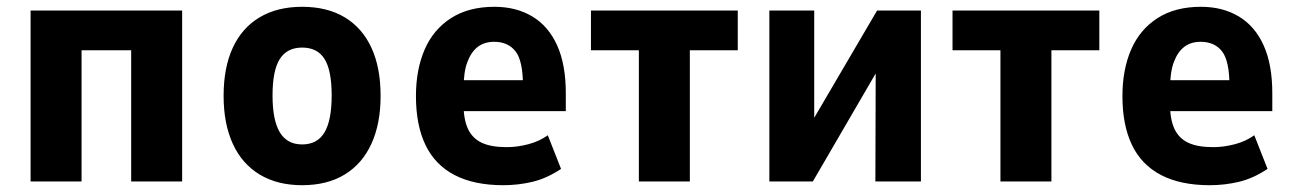

<svg xmlns="http://www.w3.org/2000/svg" viewBox="-20 -534 3814 565"><path d="M70 0V-503H516V0H366V-386H220V0Z M869 11Q796 11 744 -20.5Q692 -52 665 -111Q638 -170 638 -252Q638 -335 665 -393.5Q692 -452 744 -483Q796 -514 869 -514Q943 -514 994.5 -483Q1046 -452 1073 -393.5Q1100 -335 1100 -252Q1100 -170 1073 -111Q1046 -52 994.5 -20.5Q943 11 869 11ZM869 -109Q914 -109 935 -144.5Q956 -180 956 -253Q956 -327 935 -360.5Q914 -394 869 -394Q825 -394 803.5 -360.5Q782 -327 782 -253Q782 -180 803.5 -144.5Q825 -109 869 -109Z M1461 11Q1375 11 1317.5 -19Q1260 -49 1232 -107.5Q1204 -166 1204 -251Q1204 -329 1229.5 -388Q1255 -447 1307 -480.5Q1359 -514 1435 -514Q1499 -514 1546.5 -485.5Q1594 -457 1619.5 -400.5Q1645 -344 1645 -260V-207H1324V-298H1531L1519 -280Q1519 -355 1497 -383Q1475 -411 1434 -411Q1406 -411 1386.5 -396.5Q1367 -382 1355.5 -352Q1344 -322 1344 -271V-228Q1344 -183 1357 -155Q1370 -127 1397.5 -114Q1425 -101 1471 -101Q1502 -101 1534.5 -109.5Q1567 -118 1592 -136L1631 -37Q1589 -9 1547 1Q1505 11 1461 11Z M1860 0V-386H1719V-503H2151V-386H2010V0Z M2244 0V-503H2376V-155H2357L2561 -503H2690V0H2556L2557 -349H2575L2372 0Z M2924 0V-386H2783V-503H3215V-386H3074V0Z M3540 11Q3454 11 3396.5 -19Q3339 -49 3311 -107.5Q3283 -166 3283 -251Q3283 -329 3308.5 -388Q3334 -447 3386 -480.5Q3438 -514 3514 -514Q3578 -514 3625.5 -485.5Q3673 -457 3698.5 -400.5Q3724 -344 3724 -260V-207H3403V-298H3610L3598 -280Q3598 -355 3576 -383Q3554 -411 3513 -411Q3485 -411 3465.5 -396.5Q3446 -382 3434.5 -352Q3423 -322 3423 -271V-228Q3423 -183 3436 -155Q3449 -127 3476.5 -114Q3504 -101 3550 -101Q3581 -101 3613.5 -109.5Q3646 -118 3671 -136L3710 -37Q3668 -9 3626 1Q3584 11 3540 11Z"/></svg>

Font: Nunito Sans 7pt Condensed ExtraBold
Style: Regular
Weight: 800
Width: 3
Designer: Vernon Adams
Foundry: Vernon Adams
Version: Version 3.101;gftools[0.9.27]